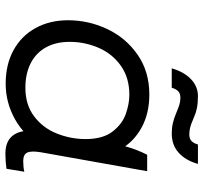

<svg xmlns="http://www.w3.org/2000/svg" viewBox="-41 -707 753 711"><g transform="rotate(90 335.5 -351.5)"><path d="M467 -115 491 -113 518 -423Q519 -428 523 -443Q533 -480 553 -520H614L544 -127Q538 -91 545 -76Q552 -61 576 -61Q599 -61 616 -65L605 1Q578 5 549 5Q500 5 479 -26.5Q458 -58 467 -115ZM564 -301Q564 -204 524.5 -135Q485 -66 422.5 -31Q360 4 290 4Q219 4 166 -25Q113 -54 84 -106.5Q55 -159 55 -227Q55 -303 87.5 -372Q120 -441 182.5 -484.5Q245 -528 330 -528Q400 -528 453 -499Q506 -470 535 -418Q564 -366 564 -301ZM135 -233Q135 -182 155.5 -145Q176 -108 214.5 -88.5Q253 -69 305 -69Q368 -69 411 -101.5Q454 -134 474.5 -185.5Q495 -237 495 -292Q495 -356 467 -392Q439 -428 401.5 -441Q364 -454 331 -454Q268 -454 223.5 -422.5Q179 -391 157 -340Q135 -289 135 -233ZM336 -708Q362 -708 381 -704Q400 -700 420 -691Q423 -690 425 -689Q438 -683 451 -679.5Q464 -676 478 -676Q494 -676 502.5 -684.5Q511 -693 515 -708H587Q574 -662 545.5 -636.5Q517 -611 474 -611Q454 -611 436.5 -615Q419 -619 400 -627Q398 -628 395 -629Q381 -635 368.5 -639Q356 -643 342 -643Q326 -643 317.5 -634.5Q309 -626 305 -611H233Q246 -656 273 -682Q300 -708 336 -708Z"/></g></svg>

Font: Fixel Italic Variable 20240409 Display Thin
Style: Italic
Weight: 100
Italic angle: -10°
Designer: AlfaBravo + MacPaw
Foundry: Kyrylo Tkachov, Marchela Mozhyna, Serhii Makarenko, Maria Weinstein, Zakhar Kryvoshyya
Version: Version 1.211;Glyphs 3.2 (3225)